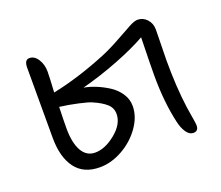

<svg xmlns="http://www.w3.org/2000/svg" viewBox="-91 -629 888 771"><g transform="rotate(-20 352.5 -243.5)"><path d="M215.8 11.2Q146.5 11.2 111.8 -35.6Q77.1 -82.5 77.1 -165V-464.8Q77.1 -498 98.1 -498Q120.1 -498 134.5 -474.9Q148.9 -451.7 148.9 -422.9Q148.9 -398.4 145 -334Q255.4 -356.4 378.9 -407.2Q416.5 -422.9 457 -445.6Q497.6 -468.3 521.5 -481.2Q545.4 -494.1 559.1 -494.1Q582 -494.1 598.6 -476.3Q615.2 -458.5 615.2 -432.1Q615.2 -407.2 614 -364.3Q612.8 -321.3 612.8 -300.8Q612.8 -186 625 -97.2Q626.5 -87.4 629.6 -68.1Q632.8 -48.8 635 -34.9Q637.2 -21 637.2 -14.2Q637.2 9.8 615.2 9.8Q598.6 9.8 585.9 -8.5Q573.2 -26.9 566.9 -55.2Q545.9 -146 545.9 -261.2Q545.9 -299.8 548.8 -422.9Q498 -394 420.2 -363.5Q342.3 -333 262.2 -312Q285.2 -308.1 310.5 -298.1Q335.9 -288.1 362.3 -271.7Q388.7 -255.4 405.8 -230.2Q422.9 -205.1 422.9 -175.8Q422.9 -130.4 392.1 -86.7Q361.3 -43 313 -15.9Q264.6 11.2 215.8 11.2ZM142.1 -182.1Q142.1 -119.6 161.6 -85.2Q181.2 -50.8 217.8 -50.8Q260.7 -50.8 305.9 -87.9Q351.1 -125 351.1 -168Q351.1 -193.8 331.5 -211.2Q312 -228.5 275.9 -244.1Q261.7 -250.5 221.9 -259.3Q182.1 -268.1 144 -272.9Q142.1 -215.3 142.1 -182.1Z"/></g></svg>

Font: Shantell Sans Normal
Style: Regular
Weight: 300
Designer: Stephen Nixon, Anya Danilova, Shantell Martin
Foundry: Arrow Type
Version: Version 1.006;[559af2be0]